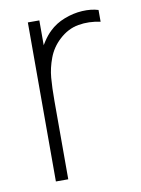

<svg xmlns="http://www.w3.org/2000/svg" viewBox="-68 -594 471 642"><g transform="rotate(-10 167.5 -273.0)"><path d="M70 -540H109V-411L96 -428Q104 -449 116.8 -468.2Q129.5 -487.5 143 -500Q164 -520.5 194.2 -532.2Q224.5 -544 255.2 -545.8Q286 -547.5 310 -540V-500Q271.5 -508.5 235.2 -502.2Q199 -496 169 -468Q142.5 -443.5 130 -410.2Q117.5 -377 114.8 -344.5Q112 -312 112 -266V0H70Z"/></g></svg>

Font: Tap Sans
Style: Regular
Weight: 400
Designer: Tap Payments
Foundry: Tap Payments
Version: Version 1.001;Glyphs 3.1.2 (3151)